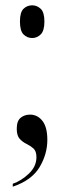

<svg xmlns="http://www.w3.org/2000/svg" viewBox="-20 -547 249 722"><path d="M101 -404Q82 -404 68.5 -417.5Q55 -431 55 -466Q55 -501 68.5 -514Q82 -527 101 -527Q119 -527 133 -514Q147 -501 147 -466Q147 -431 133 -417.5Q119 -404 101 -404ZM28 144Q60 133 88.5 106Q117 79 117 44Q117 21 105.5 11Q94 1 79.5 -6Q65 -13 54 -25Q43 -37 43 -63Q43 -92 57.5 -104Q72 -116 93 -116Q121 -116 139.5 -92.5Q158 -69 158 -21Q158 33 128.5 82Q99 131 28 155Z"/></svg>

Font: Noto Serif Display ExtraCondensed Medium
Style: Regular
Weight: 500
Width: 2
Designer: Monotype Design Team
Foundry: Monotype Imaging Inc.
Version: Version 2.009